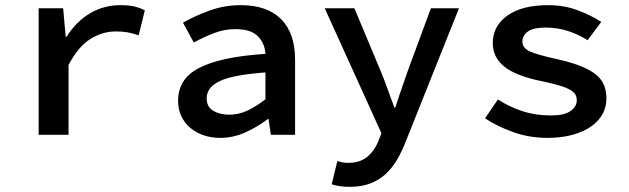

<svg xmlns="http://www.w3.org/2000/svg" viewBox="-20 -523 2440 745"><path d="M130 0V-491H225L235 -380H238Q276 -440 329.5 -471.5Q383 -503 447 -503Q477 -503 498.5 -498.5Q520 -494 542 -483L518 -386Q494 -394 475.5 -397.5Q457 -401 429 -401Q378 -401 331 -372Q284 -343 246 -271V0Z M835 12Q799 12 769 1.5Q739 -9 717 -28Q695 -47 683 -73.5Q671 -100 671 -132Q671 -173 690 -204.5Q709 -236 750 -258Q791 -280 855 -294Q919 -308 1010 -314Q1007 -356 980 -383Q953 -410 893 -410Q851 -410 810.5 -394.5Q770 -379 732 -358L690 -435Q735 -461 793 -482Q851 -503 914 -503Q1017 -503 1071 -448.5Q1125 -394 1125 -291V0H1031L1022 -61H1019Q980 -31 932.5 -9.5Q885 12 835 12ZM870 -78Q907 -78 941.5 -94.5Q976 -111 1010 -138V-242Q944 -237 900 -228.5Q856 -220 830 -207Q804 -194 793 -177.5Q782 -161 782 -141Q782 -108 807.5 -93Q833 -78 870 -78Z M1337 202Q1317 202 1299 199.5Q1281 197 1267 192L1289 102Q1299 105 1309 107Q1319 109 1330 109Q1377 109 1405 85.5Q1433 62 1448 25L1460 -6L1240 -491H1355L1456 -250Q1470 -217 1483 -180Q1496 -143 1510 -106H1514Q1525 -141 1538 -178Q1551 -215 1563 -250L1652 -491H1761L1556 22Q1540 64 1520.5 97Q1501 130 1475 153.5Q1449 177 1415 189.5Q1381 202 1337 202Z M2103 12Q2034 12 1971 -10.5Q1908 -33 1862 -64L1912 -137Q1957 -108 2007.5 -91.5Q2058 -75 2118 -75Q2169 -75 2193.5 -92Q2218 -109 2218 -134Q2218 -146 2213 -155.5Q2208 -165 2193 -174Q2178 -183 2151.5 -191Q2125 -199 2082 -208Q1983 -228 1937.5 -264Q1892 -300 1892 -356Q1892 -421 1948 -462Q2004 -503 2108 -503Q2169 -503 2222 -483Q2275 -463 2313 -438L2260 -367Q2224 -390 2183 -403Q2142 -416 2098 -416Q2049 -416 2028 -400.5Q2007 -385 2007 -362Q2007 -336 2037 -323Q2067 -310 2135 -295Q2194 -282 2232 -267Q2270 -252 2292.5 -233.5Q2315 -215 2324 -192Q2333 -169 2333 -140Q2333 -108 2318 -80.5Q2303 -53 2274 -32.5Q2245 -12 2202 0Q2159 12 2103 12Z"/></svg>

Font: Source Code Pro Semibold
Style: Regular
Weight: 600
Monospace: yes
Designer: Paul D. Hunt, Teo Tuominen
Foundry: Adobe Systems Incorporated
Version: Version 2.030;PS 1.000;hotconv 16.6.51;makeotf.lib2.5.65220